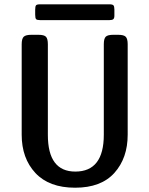

<svg xmlns="http://www.w3.org/2000/svg" viewBox="-20 -856 696 895"><path d="M81.1 -228V-648.9Q81.1 -675.8 90.6 -684.8Q100.1 -693.8 126 -693.8H159.2Q186 -693.8 194.6 -684.3Q203.1 -674.8 203.1 -649.9V-227.1Q203.1 -56.2 331.1 -56.2Q463.9 -56.2 463.9 -228V-649.9Q463.9 -675.8 472.9 -684.8Q481.9 -693.8 507.8 -693.8H530.8Q557.6 -693.8 566.4 -684.3Q575.2 -674.8 575.2 -649.9V-228Q575.2 -119.1 513.2 -50Q451.2 19 330.1 19Q209 19 145 -49.6Q81.1 -118.2 81.1 -228ZM144 -788.1V-810.1Q144 -826.2 147.9 -831.1Q151.9 -835.9 167 -835.9H490.2Q504.4 -835.9 508.8 -831.1Q513.2 -826.2 513.2 -812V-783.2Q513.2 -771 508.1 -766.6Q502.9 -762.2 490.2 -762.2H167Q152.8 -762.2 148.4 -766.6Q144 -771 144 -788.1Z"/></svg>

Font: CMU Sans Serif Demi Condensed
Style: DemiCondensed
Weight: 600
Width: 3
Version: Version 0.7.0